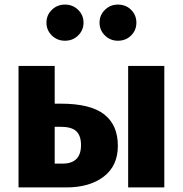

<svg xmlns="http://www.w3.org/2000/svg" viewBox="-20 -819 799 839"><path d="M495 -182Q495 -94 433 -47Q371 0 270 0H61V-531H219V-366H246Q375 -366 435 -319.5Q495 -273 495 -182ZM698 -531V0H540V-531ZM334 -185Q334 -226 313.5 -245.5Q293 -265 244 -265H219V-104H253Q334 -104 334 -185ZM345 -720Q345 -687 321.5 -664Q298 -641 264 -641Q230 -641 206.5 -664Q183 -687 183 -720Q183 -753 206.5 -776Q230 -799 264 -799Q298 -799 321.5 -776Q345 -753 345 -720ZM576 -720Q576 -687 553 -664Q530 -641 495 -641Q462 -641 438.5 -664Q415 -687 415 -720Q415 -753 438.5 -776Q462 -799 495 -799Q530 -799 553 -776Q576 -753 576 -720Z"/></svg>

Font: FiraGOUPP
Style: Bold
Weight: 700
Designer: bBox Type
Foundry: bBox Type GmbH
Version: Version 1.001